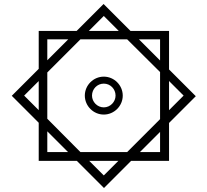

<svg xmlns="http://www.w3.org/2000/svg" viewBox="-20 -742 1039 962"><path d="M174 64H365L501 200L637 64H827V-126L961 -260L827 -394V-587H634L499 -722L364 -587H174V-397L39 -262L174 -127ZM500 -662 575 -587H425ZM217 -545H322L217 -440ZM383 20 217 -147V-379L383 -545H617L782 -381V-145L617 20ZM782 -545V-439L676 -545ZM500 -168C552 -168 595 -211 595 -263C595 -315 552 -358 500 -358C448 -358 405 -315 405 -263C405 -211 448 -168 500 -168ZM101 -263 174 -336V-190ZM900 -263 827 -190V-336ZM500 -204C467 -204 441 -232 441 -263C441 -296 467 -323 500 -323C533 -323 559 -296 559 -263C559 -232 533 -204 500 -204ZM217 20V-84L321 20ZM782 20H681L782 -81ZM500 137 427 64H573Z"/></svg>

Font: Noto Sans Arabic UI XCn
Style: Regular
Weight: 400
Width: 2
Designer: Monotype Design Team, Nadine Chahine and Nizar Qandah
Foundry: Monotype Imaging Inc.
Version: Version 2.010